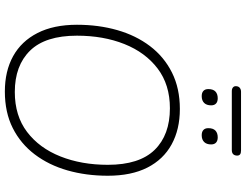

<svg xmlns="http://www.w3.org/2000/svg" viewBox="-131 -874 1013 791"><g transform="rotate(90 375.5 -478.5)"><path d="M357 8Q273 8 211.5 -26Q150 -60 116 -126.5Q82 -193 82 -289Q82 -378 104 -455Q126 -532 170 -590Q214 -648 279 -680.5Q344 -713 429 -713Q513 -713 575 -679Q637 -645 670.5 -579Q704 -513 704 -416Q704 -327 682 -250Q660 -173 616 -115Q572 -57 507.5 -24.5Q443 8 357 8ZM359 -33Q457 -33 523.5 -83.5Q590 -134 624.5 -221Q659 -308 659 -416Q659 -546 597.5 -609Q536 -672 426 -672Q329 -672 262.5 -621.5Q196 -571 161.5 -484.5Q127 -398 127 -289Q127 -159 188.5 -96Q250 -33 359 -33ZM356 -927Q346 -927 340.5 -931.5Q335 -936 335 -943Q335 -954 341.5 -959.5Q348 -965 358 -965H600Q611 -965 616 -961Q621 -957 621 -949Q621 -939 615.5 -933Q610 -927 598 -927ZM376 -803Q362 -803 354.5 -810Q347 -817 347 -830Q347 -850 357 -859.5Q367 -869 385 -869Q399 -869 406.5 -862Q414 -855 414 -842Q414 -823 404 -813Q394 -803 376 -803ZM537 -803Q523 -803 515.5 -810Q508 -817 508 -830Q508 -850 518 -859.5Q528 -869 546 -869Q560 -869 567.5 -862Q575 -855 575 -842Q575 -823 565 -813Q555 -803 537 -803Z"/></g></svg>

Font: Nunito ExtraLight
Style: Italic
Weight: 200
Italic angle: -9°
Designer: Vernon Adams
Foundry: Vernon Adams
Version: Version 3.602